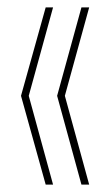

<svg xmlns="http://www.w3.org/2000/svg" viewBox="-20 -611 299 521"><path d="M104 -110 37 -351 104 -591H124L58 -351L124 -110ZM201 -110 135 -351 201 -591H222L156 -351L222 -110Z"/></svg>

Font: Bebas Neue Light
Style: Regular
Weight: 300
Designer: Ryoichi Tsunekawa
Foundry: Ryoichi Tsunekawa
Version: Version 1.003;PS 001.003;hotconv 1.0.70;makeotf.lib2.5.58329